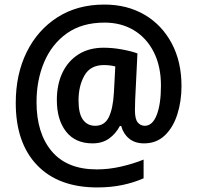

<svg xmlns="http://www.w3.org/2000/svg" viewBox="-20 -737 863 841"><path d="M775 -360Q775 -293 756.5 -235.5Q738 -178 701.5 -143.5Q665 -109 611 -109Q571 -109 545.5 -130Q520 -151 511 -185H505Q487 -151 457.5 -130Q428 -109 385 -109Q310 -109 269.5 -160.5Q229 -212 229 -299Q229 -367 253.5 -418.5Q278 -470 324 -499Q370 -528 434 -528Q473 -528 514 -520.5Q555 -513 582 -503L572 -298Q572 -284 571.5 -272.5Q571 -261 571 -255Q571 -215 583.5 -200.5Q596 -186 614 -186Q648 -186 666.5 -233.5Q685 -281 685 -362Q685 -447 653.5 -509Q622 -571 566.5 -604.5Q511 -638 438 -638Q339 -638 273 -591Q207 -544 173.5 -465Q140 -386 140 -290Q140 -153 207 -74Q274 5 404 5Q457 5 511 -7.5Q565 -20 609 -38V44Q566 63 515.5 73.5Q465 84 406 84Q236 84 142.5 -13.5Q49 -111 49 -286Q49 -412 97 -509Q145 -606 232 -661.5Q319 -717 437 -717Q537 -717 613 -672.5Q689 -628 732 -547.5Q775 -467 775 -360ZM324 -297Q324 -239 343.5 -212.5Q363 -186 397 -186Q438 -186 456.5 -223.5Q475 -261 479 -332L485 -446Q462 -452 435 -452Q376 -452 350 -406.5Q324 -361 324 -297Z"/></svg>

Font: Noto Sans SemiCondensed SemiBold
Style: Regular
Weight: 600
Width: 4
Designer: Monotype Design Team
Foundry: Monotype Imaging Inc.
Version: Version 2.013; ttfautohint (v1.8.4.7-5d5b)